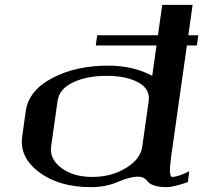

<svg xmlns="http://www.w3.org/2000/svg" viewBox="-20 -770 836 790"><path d="M565.4 -167ZM565.4 -167 591.8 -354.5Q598.6 -403.3 549.3 -430.7Q500 -458 418.9 -458Q337.9 -458 280.8 -431.2Q223.6 -404.3 216.8 -354.5L190.4 -167Q183.6 -115.2 232.9 -78.6Q282.2 -42 360.4 -42Q437.5 -42 498 -78.6Q558.6 -115.2 565.4 -167ZM547.9 -43Q514.6 -43 464.8 -21.5Q415 0 354.5 0Q223.6 0 141.6 -61Q59.6 -122.1 71.3 -208L85.9 -312.5Q97.7 -397.5 194.8 -448.7Q292 -500 424.8 -500Q528.3 -500 606.4 -458L624 -583H374L379.9 -625H629.9L647.5 -750H772.5L754.9 -625H795.9L790 -583H749L683.6 -121.1Q672.9 -42 688.5 -42Q711.9 -42 758.8 -65.4L752.9 -20.5Q691.4 0 667 0Q633.8 0 614.3 -6.8Q594.7 -13.7 589.4 -21.5Q584 -29.3 574.2 -36.1Q564.5 -43 547.9 -43Z"/></svg>

Font: okolaks
Style: BoldItalic
Weight: 600
Width: 8
Italic angle: -8°
Version: Version 000.6.0